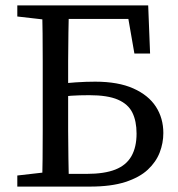

<svg xmlns="http://www.w3.org/2000/svg" viewBox="-20 -690 658 710"><path d="M44 0V-41L175 -56H185V0ZM135 0Q137 -51 137.5 -102Q138 -153 138 -205.5Q138 -258 138 -310V-359Q138 -411 138 -463Q138 -515 137.5 -567Q137 -619 135 -670H235Q234 -620 233 -568Q232 -516 232 -464Q232 -412 232 -360V-310Q232 -259 232 -207Q232 -155 233 -103.5Q234 -52 235 0ZM185 0V-47H300Q366 -47 406.5 -63Q447 -79 466 -112.5Q485 -146 485 -196Q485 -242 469.5 -273.5Q454 -305 416 -321.5Q378 -338 310 -338Q273 -338 243 -336Q213 -334 185 -328V-378Q223 -383 260.5 -385.5Q298 -388 332 -388Q417 -388 473 -363Q529 -338 556.5 -295.5Q584 -253 584 -198Q584 -161 570.5 -126Q557 -91 526.5 -62.5Q496 -34 443.5 -17Q391 0 313 0ZM44 -629V-670H185V-614H175ZM477 -492 446 -670 493 -620H185V-670H528L535 -492Z"/></svg>

Font: Source Serif 4 Variable
Style: Regular
Weight: 400
Designer: Frank Grießhammer
Foundry: Adobe
Version: Version 4.005;hotconv 1.1.0;makeotfexe 2.6.0